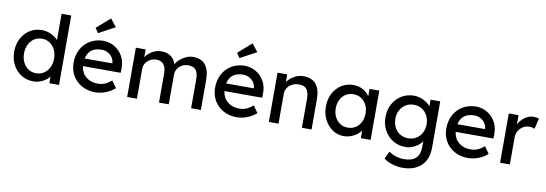

<svg xmlns="http://www.w3.org/2000/svg" viewBox="-69 -1283 5730 2014"><g transform="rotate(10 2796.5 -276.0)"><path d="M291 10Q219 10 162.5 -25.5Q106 -61 73 -122.5Q40 -184 40 -263Q40 -342 72.5 -403.5Q105 -465 161 -500.5Q217 -536 288 -536Q340 -536 386.5 -514Q433 -492 461 -460V-740H564V0H461V-72Q437 -38 390 -14Q343 10 291 10ZM305 -79Q352 -79 388 -103Q424 -127 444.5 -168.5Q465 -210 465 -263Q465 -316 444.5 -357.5Q424 -399 388 -423Q352 -447 305 -447Q258 -447 222 -423Q186 -399 165.5 -357.5Q145 -316 145 -263Q145 -210 165.5 -168.5Q186 -127 222 -103Q258 -79 305 -79Z M951 10Q870 10 807.5 -24.5Q745 -59 709.5 -119Q674 -179 674 -257Q674 -340 708.5 -402.5Q743 -465 803.5 -500.5Q864 -536 942 -537Q1010 -536 1064.5 -503Q1119 -470 1150.5 -413Q1182 -356 1180 -282L1179 -238H777Q786 -167 835.5 -125.5Q885 -84 961 -84Q1000 -84 1033.5 -97Q1067 -110 1106 -144L1158 -71Q1121 -35 1064 -12.5Q1007 10 951 10ZM942 -442Q807 -442 781 -320H1075V-327Q1072 -360 1053 -386Q1034 -412 1005 -427Q976 -442 942 -442ZM872 -606 838 -657 981 -782 1046 -700Z M1290 0V-525H1394V-442Q1419 -480 1464 -507Q1509 -534 1559 -534Q1682 -534 1719 -424Q1734 -454 1763.5 -479Q1793 -504 1828.5 -519Q1864 -534 1900 -534Q2075 -534 2075 -315V0H1971V-309Q1971 -376 1945.5 -407.5Q1920 -439 1866 -439Q1809 -439 1771 -403Q1733 -367 1733 -314V0H1629V-311Q1629 -373 1602.5 -406Q1576 -439 1526 -439Q1489 -439 1459 -422.5Q1429 -406 1411.5 -378.5Q1394 -351 1394 -316V0Z M2458 10Q2377 10 2314.5 -24.5Q2252 -59 2216.5 -119Q2181 -179 2181 -257Q2181 -340 2215.5 -402.5Q2250 -465 2310.5 -500.5Q2371 -536 2449 -537Q2517 -536 2571.5 -503Q2626 -470 2657.5 -413Q2689 -356 2687 -282L2686 -238H2284Q2293 -167 2342.5 -125.5Q2392 -84 2468 -84Q2507 -84 2540.5 -97Q2574 -110 2613 -144L2665 -71Q2628 -35 2571 -12.5Q2514 10 2458 10ZM2449 -442Q2314 -442 2288 -320H2582V-327Q2579 -360 2560 -386Q2541 -412 2512 -427Q2483 -442 2449 -442ZM2379 -606 2345 -657 2488 -782 2553 -700Z M2799 0V-525H2902V-443Q2928 -482 2975.5 -509Q3023 -536 3074 -536Q3254 -536 3254 -320V0H3151V-313Q3151 -448 3040 -442Q3001 -442 2969.5 -425.5Q2938 -409 2920 -381Q2902 -353 2902 -318V0Z M3596 10Q3531 10 3477.5 -26Q3424 -62 3392 -124Q3360 -186 3360 -264Q3360 -343 3392.5 -404.5Q3425 -466 3480.5 -501Q3536 -536 3605 -536Q3664 -536 3709.5 -510.5Q3755 -485 3779 -445V-525H3883V0H3779V-81Q3752 -43 3702.5 -16.5Q3653 10 3596 10ZM3623 -85Q3670 -85 3706 -108Q3742 -131 3762.5 -171.5Q3783 -212 3783 -264Q3783 -315 3762.5 -355Q3742 -395 3706 -418Q3670 -441 3623 -441Q3577 -441 3541.5 -418Q3506 -395 3485.5 -355Q3465 -315 3465 -264Q3465 -212 3485.5 -171.5Q3506 -131 3541.5 -108Q3577 -85 3623 -85Z M4262 230Q4206 230 4150.5 212.5Q4095 195 4061 167L4099 87Q4129 110 4173.5 124Q4218 138 4262 138Q4429 138 4429 -20V-83Q4415 -58 4387.5 -37Q4360 -16 4325.5 -3Q4291 10 4255 10Q4180 10 4121.5 -25.5Q4063 -61 4029 -122.5Q3995 -184 3995 -263Q3995 -342 4028.5 -403.5Q4062 -465 4120.5 -500.5Q4179 -536 4252 -536Q4307 -536 4355 -511Q4403 -486 4429 -454V-525H4532V-32Q4532 93 4460 161.5Q4388 230 4262 230ZM4266 -85Q4315 -85 4353 -108Q4391 -131 4412 -171Q4433 -211 4433 -263Q4433 -315 4411.5 -355.5Q4390 -396 4352.5 -419Q4315 -442 4266 -442Q4218 -442 4180.5 -418.5Q4143 -395 4121.5 -354.5Q4100 -314 4100 -263Q4100 -212 4121.5 -171.5Q4143 -131 4180.5 -108Q4218 -85 4266 -85Z M4921 10Q4840 10 4777.5 -24.5Q4715 -59 4679.5 -119Q4644 -179 4644 -257Q4644 -340 4678.5 -402.5Q4713 -465 4773.5 -500.5Q4834 -536 4912 -537Q4980 -536 5034.5 -503Q5089 -470 5120.5 -413Q5152 -356 5150 -282L5149 -238H4747Q4756 -167 4805.5 -125.5Q4855 -84 4931 -84Q4970 -84 5003.5 -97Q5037 -110 5076 -144L5128 -71Q5091 -35 5034 -12.5Q4977 10 4921 10ZM4912 -442Q4777 -442 4751 -320H5045V-327Q5042 -360 5023 -386Q5004 -412 4975 -427Q4946 -442 4912 -442Z M5262 0V-525H5366V-426Q5389 -473 5433 -504.5Q5477 -536 5526 -536Q5543 -536 5558.5 -533Q5574 -530 5583 -526L5556 -414Q5544 -419 5529.5 -422.5Q5515 -426 5501 -426Q5465 -426 5434.5 -408Q5404 -390 5385 -359Q5366 -328 5366 -290V0Z"/></g></svg>

Font: Lexend Deca
Style: Regular
Weight: 400
Designer: Bonnie Shaver-Troup, Thomas Jockin
Foundry: Lexend
Version: Version 1.008; ttfautohint (v1.8.4.7-5d5b)